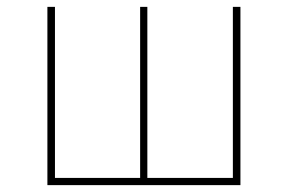

<svg xmlns="http://www.w3.org/2000/svg" viewBox="-20 -539 838 559"><path d="M680 0H118V-519H140V-21H388V-519H409V-21H658V-519H680Z"/></svg>

Font: FiraSans
Style: Regular
Weight: 150
Designer: Carrois Corporate & Edenspiekermann AG
Foundry: Carrois Corporate GbR & Edenspiekermann AG
Version: Version 3.106;PS 003.106;hotconv 1.0.70;makeotf.lib2.5.58329